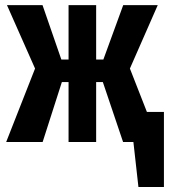

<svg xmlns="http://www.w3.org/2000/svg" viewBox="-20 -565 672 764"><path d="M252.8 0V-238.5H226.2L149.7 0H4.6L119.5 -292.3L7.7 -544.6H149.2L224.1 -328.2H252.8V-544.6H362.6V-328.2H391.3L470.3 -544.6H607.7L496.9 -292.3L564.6 -119.5H632.3V179H530.8L510.8 0H469.7L389.2 -238.5H362.6V0Z"/></svg>

Font: Fira Code
Style: Bold
Weight: 700
Monospace: yes
Designer: Carrois Corporate, Edenspiekermann AG, Nikita Prokopov
Foundry: Carrois Corporate, Edenspiekermann AG, Nikita Prokopov
Version: Version 6.000; ttfautohint (v1.8.2) -l 8 -r 50 -G 200 -x 14 